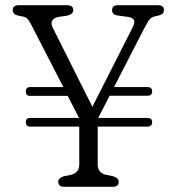

<svg xmlns="http://www.w3.org/2000/svg" viewBox="-20 -720 684 740"><path d="M79.5 -249Q79.5 -265.5 97 -265.5H284.5L241 -350.5H95.5Q79.5 -350.5 79.5 -367.5Q79.5 -384.5 97 -384.5H224L100 -625.5Q92.5 -640 86.8 -646.5Q81 -653 69.5 -656L52 -659.5Q38 -662.5 33.5 -668.2Q29 -674 29 -681Q29 -700 52.5 -700H236.5Q262.5 -700 262.5 -681Q262.5 -664 235 -659L206 -655Q167 -646.5 183.5 -613L336 -308.5L490 -612Q500.5 -632.5 496.8 -642Q493 -651.5 472.5 -655L432 -660.5Q412 -664 412 -681Q412 -700 435.5 -700H588Q612 -700 612 -681Q612 -674 607.8 -668.8Q603.5 -663.5 589 -659.5L581 -658Q566 -655 558.2 -647Q550.5 -639 535.5 -610L419.5 -384.5H547.5Q566.5 -384.5 566.5 -367.5Q566.5 -351 547.5 -351H402.5L358.5 -265.5H547.5Q566.5 -265.5 566.5 -249.5Q566.5 -232 547.5 -232H356.5V-86Q356.5 -53.5 389.5 -46L416.5 -40.5Q437.5 -34 437.5 -19Q437.5 0 414 0H228Q204.5 0 204.5 -19Q204.5 -34 225.5 -40.5L252.5 -46Q285.5 -54 285.5 -86V-232H95.5Q79.5 -232 79.5 -249Z"/></svg>

Font: Fraunces 72pt S100 Light
Style: Regular
Weight: 300
Version: Version 1.000; ttfautohint (v1.8.3)